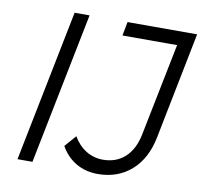

<svg xmlns="http://www.w3.org/2000/svg" viewBox="-78 -785 925 872"><g transform="rotate(10 384.0 -348.5)"><path d="M266 -700 126 0H57L197 -700ZM762 -700 664 -207Q644 -107 581.5 -52Q519 3 427 3Q371 3 327 -22.5Q283 -48 256 -96L302 -149Q326 -108 361.5 -86.5Q397 -65 439 -65Q500 -65 540.5 -102Q581 -139 595 -208L681 -636H429L441 -700Z"/></g></svg>

Font: Gontserrat Light
Style: Italic
Weight: 300
Italic angle: -11.3°
Designer: Julieta Ulanovsky
Foundry: Julieta Ulanovsky
Version: Version 6.001